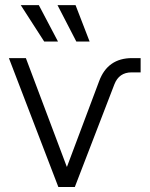

<svg xmlns="http://www.w3.org/2000/svg" viewBox="-20 -748 598 768"><path d="M213.4 0 15.6 -515.6H83.5L247.1 -81.1H248L376.5 -423.3Q410.6 -515.6 508.3 -515.6H542.5V-458.5H506.3Q456.1 -458.5 437.5 -410.6L279.3 0ZM156.7 -582 63 -727.5H135.3L211.9 -582ZM285.2 -582 210 -727.5H282.2L338.4 -582Z"/></svg>

Font: Inter Display Light
Style: Regular
Weight: 300
Designer: Rasmus Andersson
Foundry: rsms
Version: Version 4.000;git-a52131595